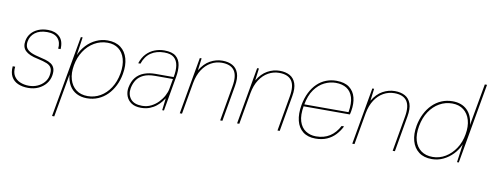

<svg xmlns="http://www.w3.org/2000/svg" viewBox="-73 -1100 4333 1699"><g transform="rotate(10 2093.5 -250.0)"><path d="M191 12Q139 12 99.5 -5.5Q60 -23 40 -59.5Q20 -96 25 -153H47Q41 -102 60.5 -70Q80 -38 116 -23Q152 -8 195 -8Q237 -8 272.5 -24Q308 -40 331.5 -67.5Q355 -95 361 -129Q369 -173 357 -196.5Q345 -220 314.5 -232.5Q284 -245 233 -256Q192 -264 163.5 -276.5Q135 -289 118.5 -305.5Q102 -322 96.5 -344Q91 -366 96 -394Q103 -433 127 -462Q151 -491 189.5 -507.5Q228 -524 278 -524Q343 -524 382 -487Q421 -450 416 -376H394Q401 -433 370.5 -468.5Q340 -504 274 -504Q206 -504 165.5 -473Q125 -442 117 -393Q112 -367 119 -345Q126 -323 153 -306Q180 -289 233 -277Q269 -269 299.5 -260Q330 -251 351.5 -236.5Q373 -222 382 -197Q391 -172 384 -132Q377 -91 350.5 -58.5Q324 -26 283.5 -7Q243 12 191 12Z M444 220 574 -512H590L566 -349Q587 -399 624.5 -439Q662 -479 711 -501.5Q760 -524 814 -524Q886 -524 931.5 -489.5Q977 -455 994 -394.5Q1011 -334 997 -256Q987 -198 962.5 -149Q938 -100 902.5 -64Q867 -28 820.5 -8Q774 12 719 12Q667 12 626.5 -9Q586 -30 562 -70.5Q538 -111 533 -168L464 220ZM723 -8Q784 -8 836 -38Q888 -68 924.5 -123.5Q961 -179 975 -256Q988 -332 971.5 -388Q955 -444 915 -474Q875 -504 817 -504Q752 -504 697.5 -472Q643 -440 606.5 -384Q570 -328 557 -256Q544 -184 560.5 -128Q577 -72 618.5 -40Q660 -8 723 -8Z M1205 12Q1152 12 1119 -10Q1086 -32 1072.5 -68Q1059 -104 1066 -145Q1077 -203 1106 -238Q1135 -273 1180 -289.5Q1225 -306 1281 -306H1444Q1456 -367 1449 -411.5Q1442 -456 1413 -481Q1384 -506 1326 -506Q1255 -506 1206 -473Q1157 -440 1134 -372H1114Q1131 -425 1163 -458.5Q1195 -492 1236.5 -508Q1278 -524 1323 -524Q1393 -524 1427 -495.5Q1461 -467 1468.5 -418Q1476 -369 1465 -309L1411 0H1395L1408 -109Q1400 -96 1383.5 -75.5Q1367 -55 1342.5 -35Q1318 -15 1284 -1.5Q1250 12 1205 12ZM1212 -7Q1256 -7 1293 -25.5Q1330 -44 1357.5 -73Q1385 -102 1402.5 -135Q1420 -168 1425 -197L1441 -288H1281Q1217 -288 1177 -269Q1137 -250 1116 -218Q1095 -186 1087 -144Q1077 -86 1108.5 -46.5Q1140 -7 1212 -7Z M1553 0 1643 -512H1659L1645 -402Q1683 -466 1735.5 -495Q1788 -524 1845 -524Q1898 -524 1935.5 -503.5Q1973 -483 1989 -438.5Q2005 -394 1992 -321L1936 0H1916L1971 -316Q1988 -413 1955.5 -459Q1923 -505 1843 -505Q1791 -505 1745.5 -479.5Q1700 -454 1668 -405Q1636 -356 1623 -285L1573 0Z M2068 0 2158 -512H2174L2160 -402Q2198 -466 2250.5 -495Q2303 -524 2360 -524Q2413 -524 2450.5 -503.5Q2488 -483 2504 -438.5Q2520 -394 2507 -321L2451 0H2431L2486 -316Q2503 -413 2470.5 -459Q2438 -505 2358 -505Q2306 -505 2260.5 -479.5Q2215 -454 2183 -405Q2151 -356 2138 -285L2088 0Z M2773 12Q2704 12 2660.5 -22Q2617 -56 2602 -117Q2587 -178 2601 -259Q2613 -324 2638 -373.5Q2663 -423 2698 -456.5Q2733 -490 2776.5 -507Q2820 -524 2869 -524Q2943 -524 2985.5 -492Q3028 -460 3042 -405.5Q3056 -351 3044 -283Q3043 -274 3041 -267.5Q3039 -261 3037 -251H2611L2614 -269H3022Q3036 -352 3020 -403.5Q3004 -455 2964.5 -480Q2925 -505 2866 -505Q2815 -505 2765 -480.5Q2715 -456 2677 -403Q2639 -350 2624 -265L2622 -255Q2607 -170 2624 -115.5Q2641 -61 2681.5 -34.5Q2722 -8 2774 -8Q2847 -8 2898.5 -41.5Q2950 -75 2983 -138H3005Q2983 -94 2951 -60Q2919 -26 2875 -7Q2831 12 2773 12Z M3103 0 3193 -512H3209L3195 -402Q3233 -466 3285.5 -495Q3338 -524 3395 -524Q3448 -524 3485.5 -503.5Q3523 -483 3539 -438.5Q3555 -394 3542 -321L3486 0H3466L3521 -316Q3538 -413 3505.5 -459Q3473 -505 3393 -505Q3341 -505 3295.5 -479.5Q3250 -454 3218 -405Q3186 -356 3173 -285L3123 0Z M3818 12Q3747 12 3701.5 -22.5Q3656 -57 3639 -118Q3622 -179 3636 -256Q3647 -315 3671.5 -364Q3696 -413 3732 -449Q3768 -485 3814 -504.5Q3860 -524 3913 -524Q3994 -524 4043 -477.5Q4092 -431 4100 -344L4167 -720H4187L4060 0H4044L4067 -165Q4045 -113 4007 -73.5Q3969 -34 3921 -11Q3873 12 3818 12ZM3822 -8Q3884 -8 3937 -40Q3990 -72 4027 -128Q4064 -184 4076 -256Q4089 -328 4073 -384Q4057 -440 4016 -472Q3975 -504 3913 -504Q3852 -504 3799 -474Q3746 -444 3709 -388.5Q3672 -333 3658 -256Q3644 -180 3660.5 -124.5Q3677 -69 3718.5 -38.5Q3760 -8 3822 -8Z"/></g></svg>

Font: DM Sans 12pt Thin
Style: Italic
Weight: 250
Italic angle: -10°
Version: Version 4.004;gftools[0.9.30]